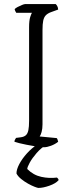

<svg xmlns="http://www.w3.org/2000/svg" viewBox="-20 -724 357 944"><path d="M196 0Q190 0 176.5 -1.5Q163 -3 145.5 -6Q128 -9 109.5 -12.5Q91 -16 75.5 -20Q60 -24 51 -27Q51 -33 54 -38Q57 -43 59 -46L82 -49Q98 -51 107 -59Q116 -67 119.5 -84Q123 -101 123 -130V-589Q123 -623 128.5 -640Q134 -657 137 -661H60Q58 -665 56 -668Q54 -671 52 -679Q56 -684 66.5 -689.5Q77 -695 88 -699.5Q99 -704 104 -704H254Q258 -700 261.5 -694Q265 -688 266 -677L230 -664Q214 -658 205 -648.5Q196 -639 192.5 -622.5Q189 -606 189 -577V-113Q189 -91 184.5 -75Q180 -59 175 -53L259 -45Q261 -43 263 -37.5Q265 -32 266 -27Q251 -15 231 -7.5Q211 0 196 0ZM169 200Q165 200 150.5 194.5Q136 189 118 179Q100 169 84 156Q68 143 61 129Q61 109 75 82.5Q89 56 112.5 30Q136 4 164 -14H211Q182 3 160 28.5Q138 54 126 76Q114 98 114 107Q144 137 183 145.5Q222 154 260 149Q262 151 265 154Q268 157 268 162Q254 178 223 189Q192 200 169 200Z"/></svg>

Font: Texturina Medium 12pt Thin
Style: Regular
Weight: 250
Version: Version 1.002